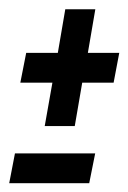

<svg xmlns="http://www.w3.org/2000/svg" viewBox="-30 -484 284 425"><path d="M69 -205 86 -301H15L28 -367H98L114.5 -463.5H181L164.5 -367H234L221.5 -301H152L135.5 -205ZM-9.6 -78.5 3.1 -144.5H180.7L167.5 -78.5Z"/></svg>

Font: Anybody Condensed Medium
Style: Italic
Weight: 500
Width: 3
Italic angle: -10°
Designer: Tyler Finck
Foundry: Etcetera Type Company
Version: Version 1.010; ttfautohint (v1.8.3) -l 8 -r 50 -G 200 -x 14 